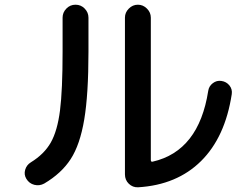

<svg xmlns="http://www.w3.org/2000/svg" viewBox="-20 -765 1040 816"><path d="M567 31Q544 32 527.5 16Q511 0 511 -24V-690Q511 -712 527.5 -728.5Q544 -745 566 -745Q588 -745 604.5 -728.5Q621 -712 621 -690V-85Q621 -76 629 -78Q825 -123 865 -379Q868 -399 884.5 -411.5Q901 -424 921 -421Q942 -418 955 -402Q968 -386 965 -365Q937 -182 834.5 -80.5Q732 21 567 31ZM168 15Q148 26 126 20.5Q104 15 92 -5Q81 -23 87 -43.5Q93 -64 111 -75Q168 -110 196 -159.5Q224 -209 235 -295.5Q246 -382 246 -545V-690Q246 -712 262 -728.5Q278 -745 301 -745Q324 -745 340 -728.5Q356 -712 356 -690V-545Q356 -364 338 -257Q320 -150 280.5 -89Q241 -28 168 15Z"/></svg>

Font: Rounded Mplus 1c Medium
Style: Regular
Weight: 500
Version: Version 1.059.20150529